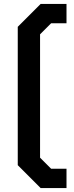

<svg xmlns="http://www.w3.org/2000/svg" viewBox="-20 -836 375 973"><path d="M70 1V-700L186 -816H317V-718H239L183 -662V-37L239 19H317V117H186Z"/></svg>

Font: Chakra Petch SemiBold
Style: Regular
Weight: 600
Designer: Katatrad Aksorn Co.,Ltd.
Foundry: Cadson Demak Co.,Ltd.
Version: Version 1.000; ttfautohint (v1.6)